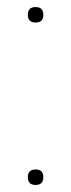

<svg xmlns="http://www.w3.org/2000/svg" viewBox="-20 -520 202 545"><path d="M81 -500Q103 -500 103 -478Q103 -456 81 -456Q59 -456 59 -478Q59 -500 81 -500ZM81 -39Q103 -39 103 -17Q103 5 81 5Q59 5 59 -17Q59 -39 81 -39Z"/></svg>

Font: Prodigy Sans Thin
Style: Regular
Weight: 100
Designer: Wei Huang
Foundry: Wei Huang
Version: Version 1.003; ttfautohint (v1.8.3)